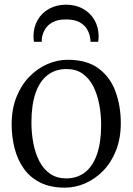

<svg xmlns="http://www.w3.org/2000/svg" viewBox="-20 -810 580 840"><path d="M31 -266Q31 -333 52 -385.5Q73 -438 108.2 -474.2Q143.5 -510.5 187.2 -529.5Q231 -548.5 276 -548.5Q361 -548.5 412.2 -509.8Q463.5 -471 486 -407.8Q508.5 -344.5 508.5 -271.5Q508.5 -205 487.8 -152.2Q467 -99.5 431.8 -63.2Q396.5 -27 353 -8Q309.5 11 264 11Q200.5 11 155.8 -11.5Q111 -34 83.8 -72.8Q56.5 -111.5 43.8 -161.5Q31 -211.5 31 -266ZM270 -29.5Q317.5 -29.5 351.8 -56Q386 -82.5 404.2 -134.8Q422.5 -187 422.5 -263.5Q422.5 -310.5 414 -354.2Q405.5 -398 387.8 -432.8Q370 -467.5 341.2 -487.8Q312.5 -508 271 -508Q223 -508 188.5 -481.8Q154 -455.5 135.8 -403.5Q117.5 -351.5 117.5 -274.5Q117.5 -226.5 126 -182.8Q134.5 -139 152.5 -104.2Q170.5 -69.5 199.8 -49.5Q229 -29.5 270 -29.5ZM269 -789.5Q310.5 -789.5 342.8 -771.8Q375 -754 393.2 -722.5Q411.5 -691 411.5 -650.5Q411.5 -645 411 -639.2Q410.5 -633.5 409.5 -627H376Q376 -630.5 375.8 -635Q375.5 -639.5 374.5 -644.5Q371.5 -664 360.5 -682.5Q349.5 -701 327.5 -713Q305.5 -725 269 -725Q233 -725 210.8 -713Q188.5 -701 177.5 -682.5Q166.5 -664 163.5 -644.5Q163 -639.5 162.8 -635Q162.5 -630.5 162.5 -627H128.5Q127.5 -633.5 127 -639.2Q126.5 -645 126.5 -650.5Q126.5 -691 144.8 -722.5Q163 -754 195.2 -771.8Q227.5 -789.5 269 -789.5Z"/></svg>

Font: Merriweather 72pt Light
Style: Regular
Weight: 300
Version: Version 2.100